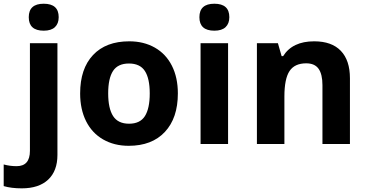

<svg xmlns="http://www.w3.org/2000/svg" viewBox="-84 -780 1991 1040"><path d="M152.8 -613.8Q71.8 -613.8 71.8 -686.8Q71.8 -759.8 152.8 -759.8Q233.9 -759.8 233.9 -687Q233.9 -652.3 213.6 -633.1Q193.4 -613.8 152.8 -613.8ZM5.9 120.1Q78.1 120.1 78.1 37.1V-545.9H227.1V59.1Q227.1 146 176.8 193.1Q126.5 240.2 34.2 240.2Q-22.9 240.2 -64 228V110.8Q-29.8 120.1 5.9 120.1Z M879.4 -273.9Q879.4 -140.6 809.1 -65.4Q738.8 9.8 613.3 9.8Q534.7 9.8 474.6 -24.7Q414.6 -59.1 382.3 -123.5Q350.1 -188 350.1 -273.9Q350.1 -407.7 419.9 -481.9Q489.7 -556.2 616.2 -556.2Q694.8 -556.2 754.9 -522Q814.9 -487.8 847.2 -423.8Q879.4 -359.9 879.4 -273.9ZM528.3 -395.8Q502 -355.5 502 -274.2Q502 -192.9 528.6 -151.4Q555.2 -109.9 615 -109.9Q674.8 -109.9 700.9 -151.1Q727.1 -192.4 727.1 -273.7Q727.1 -355 700.7 -395.5Q674.3 -436 614.5 -436Q554.7 -436 528.3 -395.8Z M1151.4 0H1002.4V-545.9H1151.4ZM1077.1 -613.8Q996.1 -613.8 996.1 -686.8Q996.1 -759.8 1077.1 -759.8Q1158.2 -759.8 1158.2 -687Q1158.2 -652.3 1137.9 -633.1Q1117.7 -613.8 1077.1 -613.8Z M1617.7 -556.2Q1712.9 -556.2 1762.2 -504.6Q1811.5 -453.1 1811.5 -356V0H1662.6V-318.8Q1662.6 -377.9 1641.6 -407.5Q1620.6 -437 1574.7 -437Q1512.2 -437 1484.4 -395.3Q1456.5 -353.5 1456.5 -256.8V0H1307.6V-545.9H1421.4L1441.4 -476.1H1449.7Q1500 -556.2 1617.7 -556.2Z"/></svg>

Font: NotoSans-Bold
Style: Bold
Weight: 700
Designer: Monotype Design team
Foundry: Monotype Imaging Inc.
Version: Version 1.04